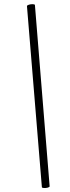

<svg xmlns="http://www.w3.org/2000/svg" viewBox="-20 -753 345 940"><path d="M185 163 112 -723Q112 -727 121.5 -730Q131 -733 141 -732.5Q151 -732 151 -728L223 159Q223 163 214 165.5Q205 168 195 167.5Q185 167 185 163Z"/></svg>

Font: Cormorant Infant Book
Style: Italic
Weight: 500
Italic angle: -10°
Designer: Christian Thalmann (Catharsis Fonts)
Version: Version 1.000;PS 002.000;hotconv 1.0.88;makeotf.lib2.5.64775